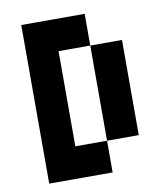

<svg xmlns="http://www.w3.org/2000/svg" viewBox="-78 -749 704 815"><g transform="rotate(-10 273.5 -342.0)"><path d="M341.8 -546.9H478.5V-136.7H341.8ZM341.8 -683.6V-546.9H205.1V-136.7H341.8V0H68.4V-683.6Z"/></g></svg>

Font: DatCub
Style: Bold
Weight: 700
Designer: GGBot
Version: 1.00